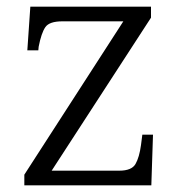

<svg xmlns="http://www.w3.org/2000/svg" viewBox="-20 -556 542 576"><path d="M53 0V-32L350 -492H167Q128 -492 116 -474.5Q104 -457 96 -416L95 -405H62L71 -536H433V-503L135 -44H338Q375 -44 386.5 -64Q398 -84 403 -121L407 -152H439L434 0Z"/></svg>

Font: Noto Rashi Hebrew Light
Style: Regular
Weight: 300
Version: Version 1.006